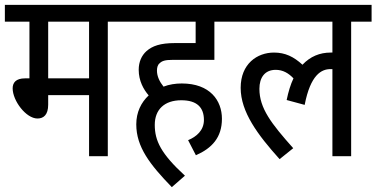

<svg xmlns="http://www.w3.org/2000/svg" viewBox="-20 -642 1547 789"><path d="M423 -553H507V-622H0V-553H101V-320H83C45 -320 32 -302 32 -279C32 -228 87 -155 134 -155C159 -155 178 -170 178 -212V-251H346V0H423ZM346 -553V-320H178V-553Z M753 -66 785 -4C851 -33 892 -77 892 -154C892 -229 843 -299 727 -299C701 -299 675 -295 652 -286C636 -306 625 -328 625 -352C625 -364 628 -376 636 -382C646 -392 659 -396 690 -396H861V-553H946V-622H494V-553H784V-465H700C638 -465 606 -453 582 -432C562 -414 550 -388 550 -355C550 -310 570 -274 591 -250C560 -221 540 -181 540 -131C540 -38 596 34 686 127L740 80C641 -11 616 -64 616 -129C616 -192 656 -230 725 -230C790 -230 818 -200 818 -149C818 -106 787 -80 753 -66Z M933 -553H1346V-426C1344 -426 1341 -426 1339 -426C1294 -426 1255 -410 1223 -376C1187 -409 1152 -426 1106 -426C1037 -426 969 -380 969 -281C969 -182 1039 -88 1129 12L1185 -33C1095 -134 1046 -197 1046 -277C1046 -323 1068 -355 1113 -355C1143 -355 1166 -341 1186 -320C1174 -295 1165 -265 1158 -231L1232 -211C1256 -335 1301 -358 1338 -358C1341 -358 1343 -358 1346 -358V0H1423V-553H1507V-622H933Z"/></svg>

Font: Noto Sans Devanagari UI Condensed
Style: Regular
Weight: 400
Width: 3
Designer: Jelle Bosma - Monotype Design Team
Foundry: Monotype Imaging Inc.
Version: Version 2.004